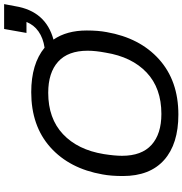

<svg xmlns="http://www.w3.org/2000/svg" viewBox="3 -872 881 927"><g transform="rotate(-90 443.5 -408.5)"><path d="M354 12.2Q211.9 12.2 134.5 -56.6Q57.1 -125.5 57.1 -255.9Q57.1 -313 64.9 -354Q92.8 -513.7 196 -606Q299.3 -698.2 461.9 -698.2Q598.6 -698.2 676.8 -633.8Q723.1 -640.6 755.1 -663.1Q787.1 -685.5 800.8 -721.2H748L767.1 -829.1H887.2L877 -774.9Q853 -627.9 715.8 -590.8Q759.8 -526.9 759.8 -430.2Q759.8 -375 752 -334Q724.1 -173.8 620.4 -80.8Q516.6 12.2 354 12.2ZM356.9 -69.8Q481.4 -69.8 556.9 -141.1Q632.3 -212.4 652.8 -338.9Q662.1 -387.7 662.1 -425.8Q662.1 -520.5 609.1 -568.4Q556.2 -616.2 459 -616.2Q335 -616.2 259.3 -544.9Q183.6 -473.6 163.1 -348.1Q154.8 -295.4 154.8 -259.8Q154.8 -165 207.5 -117.4Q260.3 -69.8 356.9 -69.8Z"/></g></svg>

Font: Archivo
Style: Italic
Weight: 400
Italic angle: -10°
Designer: Hector Gatti
Foundry: Omnibus-Type
Version: Version 2.001